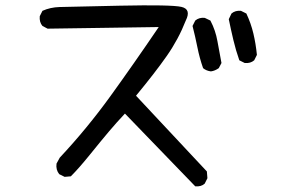

<svg xmlns="http://www.w3.org/2000/svg" viewBox="-20 -677 1040 710"><path d="M702 12 442 -257Q411 -224 383.5 -191.5Q356 -159 314 -107Q272 -55 242 -25L219 -23L199 -33Q186 -49 189 -72L201 -94Q302 -202 388 -321Q474 -440 567 -577L156 -571L137 -581Q125 -595 127 -617L137 -637Q166 -650 200 -651Q234 -652 424 -656Q614 -660 651 -651.5Q688 -643 667 -601Q640 -532 597 -470.5Q554 -409 483 -323L745 -43L747 -18L737 2Q724 14 702 12ZM760 -413Q743 -415 731 -425Q718 -462 710 -502Q702 -542 692 -581L702 -601Q716 -613 737 -611L758 -601Q777 -565 784 -525Q791 -485 799 -444L789 -425Q775 -415 760 -413ZM885 -444 865 -454Q852 -491 843 -529Q834 -567 826 -606L836 -627Q850 -639 871 -637L891 -627Q908 -591 917 -553Q926 -515 930 -474L920 -454Q906 -442 885 -444Z"/></svg>

Font: Kosefont JP
Style: Regular
Weight: 400
Designer: Nozomi Seto 瀬戸のぞみ
Version: Version 3.00;June 19, 2020